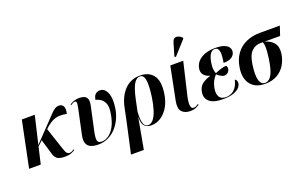

<svg xmlns="http://www.w3.org/2000/svg" viewBox="-109 -1339 3361 2107"><g transform="rotate(-20 1571.0 -286.0)"><path d="M19 0 129 -536H280L204 -211L407 -423Q442 -460 467 -486Q492 -512 514 -526Q536 -540 563 -540Q597 -540 612.5 -512.5Q628 -485 615 -425Q565 -435 523.5 -432Q482 -429 442 -408Q402 -387 356 -343L354 -342L425 -128Q440 -82 449.5 -57Q459 -32 470 -22Q481 -12 499 -12Q513 -12 526.5 -19.5Q540 -27 551 -34L555 -25Q539 -13 511.5 -1.5Q484 10 439 10Q379 10 352 -6.5Q325 -23 312 -60L256 -247L200 -194L155 0Z M826 10Q777 10 741.5 -4Q706 -18 691.5 -54.5Q677 -91 692 -157L752 -438Q763 -492 760 -506Q757 -520 743 -521Q724 -522 692 -498L688 -508Q712 -524 739 -533.5Q766 -543 799 -543Q827 -543 852.5 -535Q878 -527 890.5 -501Q903 -475 892 -421L833 -148Q816 -71 822.5 -39.5Q829 -8 874 -8Q911 -8 951 -34Q991 -60 1024 -119.5Q1057 -179 1071 -281Q1080 -345 1063.5 -382.5Q1047 -420 1018 -438.5Q989 -457 962 -461Q968 -505 989.5 -524.5Q1011 -544 1042 -544Q1097 -544 1124.5 -480Q1152 -416 1136 -306Q1127 -242 1101 -185Q1075 -128 1034.5 -84Q994 -40 941.5 -15Q889 10 826 10Z M1123 236 1199 -109 1233 -272Q1259 -399 1331 -472.5Q1403 -546 1510 -546Q1613 -546 1664.5 -479Q1716 -412 1696 -274Q1684 -184 1646.5 -120Q1609 -56 1556 -22.5Q1503 11 1444 11Q1415 11 1390.5 0Q1366 -11 1352 -40Q1338 -69 1340 -122H1338L1273 236ZM1412 -3Q1447 -3 1474.5 -37.5Q1502 -72 1522 -134.5Q1542 -197 1554 -280Q1573 -419 1561 -478Q1549 -537 1509 -537Q1464 -537 1434 -483.5Q1404 -430 1379 -314L1352 -184Q1345 -97 1359 -50Q1373 -3 1412 -3Z M1902 10Q1835 10 1802 -27.5Q1769 -65 1786 -151L1863 -536H2014L1924 -154Q1916 -121 1913 -88.5Q1910 -56 1917 -34Q1924 -12 1948 -12Q1964 -12 1977.5 -19.5Q1991 -27 2003 -35L2007 -25Q1987 -11 1962.5 -0.5Q1938 10 1902 10ZM1953 -603 1938 -611 1984 -766Q1997 -809 2031.5 -808Q2066 -807 2099 -774L2096 -762Z M2282 10Q2171 10 2124 -32.5Q2077 -75 2089 -143Q2099 -203 2138.5 -232.5Q2178 -262 2231 -277V-282Q2184 -295 2162.5 -325.5Q2141 -356 2149 -398Q2161 -467 2225 -507.5Q2289 -548 2388 -548Q2459 -548 2497 -532Q2535 -516 2548 -491.5Q2561 -467 2557 -442Q2551 -408 2519.5 -385Q2488 -362 2422 -362Q2439 -452 2429.5 -495.5Q2420 -539 2383 -539Q2348 -539 2327.5 -507Q2307 -475 2296 -417Q2287 -363 2292 -332Q2297 -301 2304 -285Q2339 -301 2375 -312Q2411 -323 2436 -323Q2442 -318 2446 -308Q2450 -298 2447 -281Q2443 -260 2425.5 -244Q2408 -228 2384 -228Q2365 -228 2342 -242Q2319 -256 2301 -273Q2283 -256 2262.5 -221Q2242 -186 2232 -131Q2222 -71 2243.5 -35.5Q2265 0 2323 0Q2352 0 2381.5 -13Q2411 -26 2435.5 -57.5Q2460 -89 2475 -147Q2491 -140 2495.5 -125Q2500 -110 2498 -95Q2495 -70 2472 -46Q2449 -22 2402.5 -6Q2356 10 2282 10Z M2774 10Q2662 10 2607 -59.5Q2552 -129 2569 -249Q2583 -345 2630 -409Q2677 -473 2749.5 -504.5Q2822 -536 2909 -536H3142L3106 -428H2923Q2991 -411 3027.5 -365.5Q3064 -320 3053 -241Q3043 -171 3009 -114.5Q2975 -58 2916.5 -24Q2858 10 2774 10ZM2776 0Q2825 0 2856.5 -58Q2888 -116 2905 -242Q2916 -321 2915 -362.5Q2914 -404 2905 -428H2875Q2817 -428 2773 -386Q2729 -344 2714 -240Q2696 -113 2713.5 -56.5Q2731 0 2776 0Z"/></g></svg>

Font: Noto Serif Display SemiCondensed
Style: Bold Italic
Weight: 700
Width: 4
Italic angle: -12°
Designer: Monotype Design Team
Foundry: Monotype Imaging Inc.
Version: Version 2.009